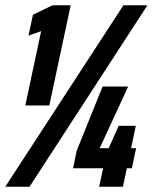

<svg xmlns="http://www.w3.org/2000/svg" viewBox="-36 -708 579 728"><path d="M60 -308 120 -590 72 -573 89 -652 163 -688H232L151 -308ZM-16 0 432 -688H523L76 0ZM340 0 355 -70H241L255 -137L353 -380H450L342 -146H376L414 -231H479L461 -146H480L464 -70H445L430 0Z"/></svg>

Font: Saira Condensed Black
Style: Italic
Weight: 900
Width: 3
Italic angle: -12°
Designer: Hector Gatti with collaboration of the Omnibus-Type team
Foundry: Omnibus-Type
Version: Version 1.101